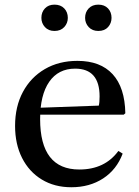

<svg xmlns="http://www.w3.org/2000/svg" viewBox="-20 -797 600 828"><path d="M287.5 10.5Q215 10.5 160.2 -22.8Q105.5 -56 75.2 -115.8Q45 -175.5 45 -254Q45 -337.5 78.8 -400.5Q112.5 -463.5 173.2 -499Q234 -534.5 314 -534.5Q413 -534.5 465.8 -477Q518.5 -419.5 520.5 -308.5L513.5 -302.5H126V-331.5L406 -341.5Q409.5 -354.5 409.5 -381Q409.5 -501 304 -501Q231.5 -501 192.2 -444.2Q153 -387.5 153 -283.5Q153 -66 322 -66Q432 -66 490.5 -146L509 -134.5Q483 -65.5 424.8 -27.5Q366.5 10.5 287.5 10.5ZM404 -663.5Q378 -663.5 362.5 -680.2Q347 -697 347 -720Q347 -744.5 362.5 -760.8Q378 -777 404 -777Q430.5 -777 445.8 -760.8Q461 -744.5 461 -720Q461 -697 446 -680.2Q431 -663.5 404 -663.5ZM215 -663.5Q189 -663.5 173.8 -680.2Q158.5 -697 158.5 -720Q158.5 -744.5 173.8 -760.8Q189 -777 215 -777Q241.5 -777 257 -760.8Q272.5 -744.5 272.5 -720Q272.5 -697 257 -680.2Q241.5 -663.5 215 -663.5Z"/></svg>

Font: Libre Caslon Text
Style: Regular
Weight: 400
Designer: Pablo Impallari, Rodrigo Fuenzalida, Katja Schimmel
Foundry: Pablo Impallari, Rodrigo Fuenzalida
Version: Version 2.000